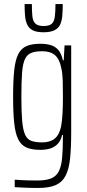

<svg xmlns="http://www.w3.org/2000/svg" viewBox="-20 -735 433 952"><path d="M169 197Q149 197 129.5 196.5Q110 196 91 195Q72 194 53 193V156Q68 157 85 158Q102 159 122.5 159.5Q143 160 164 160Q207 160 232.5 150Q258 140 271 115.5Q284 91 288 48Q292 5 292 -60V-66H288Q282 -39 267.5 -23Q253 -7 231.5 0.5Q210 8 180 8Q138 8 111.5 -3.5Q85 -15 70.5 -44Q56 -73 50.5 -124.5Q45 -176 45 -255Q45 -335 50.5 -386.5Q56 -438 70.5 -466.5Q85 -495 111.5 -506.5Q138 -518 180 -518Q207 -518 229.5 -512Q252 -506 268 -488.5Q284 -471 292 -436H296L300 -510H333V-80Q333 -2 327.5 51Q322 104 305 136.5Q288 169 255.5 183Q223 197 169 197ZM189 -29Q228 -29 251 -47.5Q274 -66 283 -108Q288 -137 290 -172Q292 -207 292 -254Q292 -303 291 -337Q290 -371 284 -397Q275 -443 252 -462Q229 -481 190 -481Q156 -481 135.5 -473Q115 -465 104 -442.5Q93 -420 89.5 -375Q86 -330 86 -255Q86 -180 90 -135Q94 -90 104.5 -67Q115 -44 135.5 -36.5Q156 -29 189 -29ZM196 -575Q161 -575 142 -585Q123 -595 114.5 -614Q106 -633 104 -658.5Q102 -684 102 -715H138Q138 -679 140.5 -654.5Q143 -630 155.5 -618Q168 -606 196 -606Q225 -606 237 -617.5Q249 -629 252 -653.5Q255 -678 255 -715H291Q291 -684 289 -658.5Q287 -633 279 -614.5Q271 -596 251 -585.5Q231 -575 196 -575Z"/></svg>

Font: Saira ExtraCondensed ExtraLight
Style: Regular
Weight: 250
Width: 2
Designer: Hector Gatti with collaboration of the Omnibus-Type team
Foundry: Omnibus-Type
Version: Version 1.101